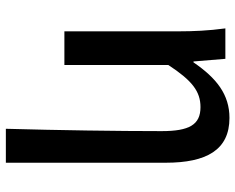

<svg xmlns="http://www.w3.org/2000/svg" viewBox="-94 -510 804 656"><g transform="rotate(90 308.0 -182.0)"><path d="M420 200H536V-346C536 -486 492 -564 383 -564C303 -564 247 -520 193 -441H190L181 -550H77C85 -492 87 -438 87 -394V0H202V-355C255 -436 292 -465 346 -465C406 -465 428 -427 428 -332C428 -183 425 23 420 200Z"/></g></svg>

Font: Noto Sans HK Medium
Style: Regular
Weight: 500
Designer: Ryoko NISHIZUKA 西塚涼子 (kana, bopomofo & ideographs); Paul D. Hunt (Latin, Greek & Cyrillic); Sandoll Communications 산돌커뮤니
Foundry: Adobe
Version: Version 2.002;hotconv 1.0.116;makeotfexe 2.5.65601